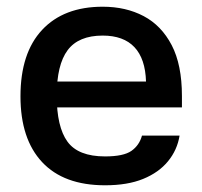

<svg xmlns="http://www.w3.org/2000/svg" viewBox="-20 -542 602 572"><path d="M100 -299H415Q413 -367 380.5 -401.5Q348 -436 286 -436Q214 -436 181.5 -392.5Q149 -349 149 -257Q149 -164 181 -120Q213 -76 293 -76Q348 -76 371.5 -92.5Q395 -109 403 -138H515Q508 -95 480.5 -61.5Q453 -28 406.5 -9Q360 10 293 10Q170 10 105.5 -59Q41 -128 41 -255Q41 -384 105.5 -453Q170 -522 286 -522Q355 -522 408 -494Q461 -466 491.5 -407.5Q522 -349 522 -256V-222H99Z"/></svg>

Font: 42dot Sans Light SemiBold
Style: Regular
Weight: 600
Version: Version 1.000